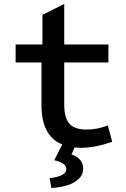

<svg xmlns="http://www.w3.org/2000/svg" viewBox="-20 -735 640 972"><path d="M341.8 46.9Q400.9 66.9 400.9 119.1Q400.9 149.9 377.7 171.4Q354.5 192.9 319.8 203.4Q285.2 213.9 240.2 216.8L231 167Q315.9 157.2 315.9 121.1Q315.9 89.8 254.9 76.2L294.9 -3.9Q189.9 -45.9 189.9 -204.1V-418.9H59.1V-509.8H194.8V-660.2L305.2 -714.8V-509.8H528.8V-418.9H305.2V-204.1Q305.2 -139.2 331.1 -109.1Q356.9 -79.1 418 -79.1Q473.1 -79.1 525.9 -100.1L547.9 -17.1Q460 13.2 391.1 13.2Q377.4 13.2 357.9 11.2Z"/></svg>

Font: Office Code Pro Medium
Style: Regular
Weight: 500
Designer: Nathan Rutzky & Paul D. Hunt
Foundry: Adobe Systems Incorporated
Version: Version 1.004;PS 001.004;hotconv 1.0.70;makeotf.lib2.5.58329